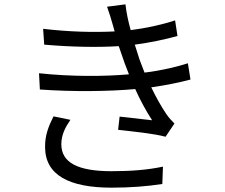

<svg xmlns="http://www.w3.org/2000/svg" viewBox="-20 -818 1040 886"><path d="M305 -265 227 -281C205 -237 187 -195 188 -138C189 -10 299 48 495 48C580 48 659 42 729 31L732 -49C660 -34 587 -28 494 -28C337 -28 263 -69 263 -152C263 -196 281 -230 305 -265ZM502 -698 509 -673C413 -668 299 -671 179 -685L184 -612C309 -601 432 -599 528 -605L555 -527L575 -475C462 -465 310 -464 160 -480L164 -405C318 -394 482 -396 604 -407C626 -358 652 -309 682 -263C650 -267 585 -274 532 -280L525 -219C594 -211 688 -202 744 -187L785 -248C771 -262 759 -275 748 -291C722 -329 699 -372 678 -415C748 -425 811 -438 859 -451L847 -526C800 -511 730 -493 647 -483L624 -543L602 -612C671 -621 742 -636 799 -652L788 -724C724 -703 654 -688 583 -679C572 -719 563 -760 559 -798L474 -787C484 -759 494 -728 502 -698Z"/></svg>

Font: Source Han Sans JP
Style: Regular
Weight: 400
Designer: Ryoko NISHIZUKA 西塚涼子 (kana, bopomofo & ideographs); Paul D. Hunt (Latin, Greek & Cyrillic); Sandoll Communications 산돌커뮤니
Foundry: Adobe
Version: Version 2.004;hotconv 1.0.118;makeotfexe 2.5.65603